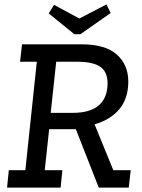

<svg xmlns="http://www.w3.org/2000/svg" viewBox="-20 -851 643 871"><path d="M20 -79H95L147 -571H71L80 -650H350Q458 -650 510 -603.5Q562 -557 562 -481Q562 -405 522 -356.5Q482 -308 409 -287L494 -79H573L564 0H428L324 -265H203L183 -79H263L255 0H12ZM310 -339Q353 -339 383.5 -349Q414 -359 432.5 -377Q451 -395 459.5 -419.5Q468 -444 468 -473Q468 -525 435 -548Q402 -571 328 -571H235L210 -339ZM201 -790 225 -829 340 -767 463 -831 482 -792 345 -696H317Z"/></svg>

Font: Zilla Slab Medium
Style: Regular
Weight: 500
Designer: Typotheque.com
Foundry: Typotheque type foundry
Version: Version 1.1; 2017